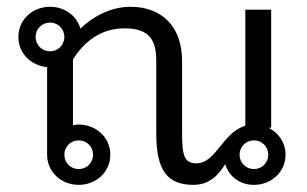

<svg xmlns="http://www.w3.org/2000/svg" viewBox="-20 -528 890 557"><path d="M208.3 -166.7C202.5 -166.7 196.7 -165.8 191.7 -165V-355.8C218.3 -398.3 265 -445.8 341.7 -445.8C417.5 -445.8 433.3 -407.5 433.3 -350V-141.7C433.3 -33.3 465 8.3 541.7 8.3C587.5 8.3 614.2 -20.8 633.3 -51.7C644.2 -15.8 675.8 8.3 716.7 8.3C766.7 8.3 808.3 -28.3 808.3 -79.2C808.3 -114.2 788.3 -142.5 760 -156.7L766.7 -158.3V-500H691.7V-163.3C625 -143.3 606.7 -54.2 550 -54.2C514.2 -54.2 508.3 -77.5 508.3 -141.7V-350C508.3 -454.2 446.7 -508.3 358.3 -508.3C298.3 -508.3 245.8 -476.7 213.3 -445C202.5 -483.3 166.7 -508.3 125 -508.3C75 -508.3 33.3 -471.7 33.3 -420.8C33.3 -372.5 70.8 -337.5 116.7 -333.3V-79.2C116.7 -28.3 158.3 8.3 208.3 8.3C258.3 8.3 300 -28.3 300 -79.2C300 -130 258.3 -166.7 208.3 -166.7ZM208.3 -120.8C231.7 -120.8 250 -102.5 250 -79.2C250 -55.8 231.7 -37.5 208.3 -37.5C185 -37.5 166.7 -55.8 166.7 -79.2C166.7 -102.5 185 -120.8 208.3 -120.8ZM125 -462.5C148.3 -462.5 166.7 -444.2 166.7 -420.8C166.7 -397.5 148.3 -379.2 125 -379.2C101.7 -379.2 83.3 -397.5 83.3 -420.8C83.3 -444.2 101.7 -462.5 125 -462.5ZM716.7 -37.5C693.3 -37.5 675 -55.8 675 -79.2C675 -102.5 693.3 -120.8 716.7 -120.8C740 -120.8 758.3 -102.5 758.3 -79.2C758.3 -55.8 740 -37.5 716.7 -37.5Z"/></svg>

Font: BoonHome
Style: Book
Weight: 400
Designer: Sungsit Sawaiwan
Foundry: Sungsit Sawaiwan
Version: Version 0.2